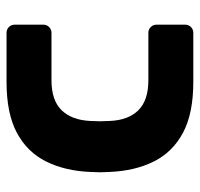

<svg xmlns="http://www.w3.org/2000/svg" viewBox="-32 -579 611 587"><g transform="rotate(90 273.5 -285.5)"><path d="M80.5 0Q69.9 0 62.6 -7.2Q55.4 -14.5 55.4 -25.1V-112.2Q55.4 -122.9 62.6 -130.1Q69.9 -137.4 80.5 -137.4H225.6Q286.6 -137.4 316.8 -168.2Q347 -199 349.8 -255.9Q350.8 -273.9 350.8 -285.7Q350.8 -297.5 349.8 -315.1Q347.4 -372.6 317 -403.1Q286.6 -433.6 225.6 -433.6H80.5Q69.9 -433.6 62.6 -440.9Q55.4 -448.1 55.4 -458.8V-545.9Q55.4 -556.5 62.6 -563.8Q69.9 -571 80.5 -571H230.6Q326.9 -571 386 -539.4Q445.1 -507.8 473.8 -450.1Q502.5 -392.5 505.7 -315.1Q506.7 -297.5 506.7 -285.7Q506.7 -273.9 505.7 -255.9Q502.5 -178.9 473.8 -121.1Q445.1 -63.2 386 -31.6Q326.9 0 230.6 0Z"/></g></svg>

Font: Rubik Light
Style: Regular
Weight: 300
Designer: Hubert and Fischer
Foundry: Hubert and Fischer
Version: Version 2.300;gftools[0.9.30]